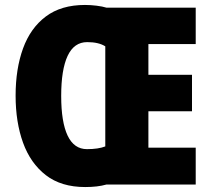

<svg xmlns="http://www.w3.org/2000/svg" viewBox="-20 -745 852 775"><path d="M323 -725Q346 -725 370 -722Q394 -719 410 -714H770V-567H579V-443H755V-296H579V-149H770V0H409Q374 10 324 10Q227 10 165 -38Q103 -86 73 -169Q43 -252 43 -359Q43 -467 73 -549.5Q103 -632 165 -678.5Q227 -725 323 -725ZM332 -575Q279 -575 253 -519.5Q227 -464 227 -358Q227 -252 253 -197.5Q279 -143 331 -143Q377 -143 405 -154V-558Q378 -575 332 -575Z"/></svg>

Font: Noto Sans Gurmukhi UI Condensed Black
Style: Regular
Weight: 900
Width: 3
Designer: Jelle Bosma - Monotype Design Team
Foundry: Monotype Imaging Inc.
Version: Version 2.004; ttfautohint (v1.8.4.7-5d5b)